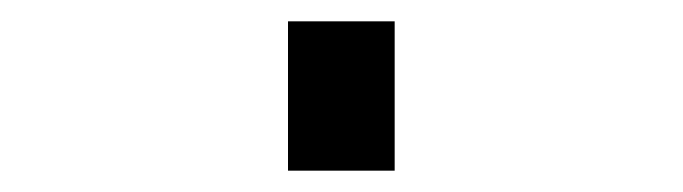

<svg xmlns="http://www.w3.org/2000/svg" viewBox="-20 60 640 180"><path d="M250 220V80H350V220Z"/></svg>

Font: Iosevka Curly Slab SmBdEx
Style: Regular
Weight: 600
Width: 7
Monospace: yes
Designer: Belleve Invis
Foundry: Belleve Invis
Version: Version 11.1.0; ttfautohint (v1.8.3)